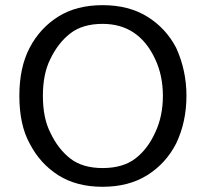

<svg xmlns="http://www.w3.org/2000/svg" viewBox="-20 -715 798 744"><path d="M662.5 -530Q702.5 -442.5 702.5 -343.8Q702.5 -242.5 662.5 -158.8Q622.5 -81.2 550.6 -36.2Q478.8 8.8 377.5 8.8Q276.2 8.8 205.6 -36.2Q135 -81.2 95 -158.8Q55 -231.2 55 -343.8Q55 -453.8 95 -530Q135 -606.2 205.6 -650.6Q276.2 -695 377.5 -695Q478.8 -695 550.6 -650.6Q622.5 -606.2 662.5 -530ZM581.2 -201.2Q611.2 -263.8 611.2 -343.8Q611.2 -422.5 581.2 -486.2Q517.5 -622.5 377.5 -622.5Q300 -622.5 252.5 -585.6Q205 -548.8 175 -486.2Q146.2 -428.8 146.2 -343.8Q146.2 -257.5 175 -201.2Q205 -137.5 252.5 -100.6Q300 -63.8 377.5 -63.8Q456.2 -63.8 504.4 -100.6Q552.5 -137.5 581.2 -201.2Z"/></svg>

Font: Cambay
Style: Regular
Weight: 400
Version: Version 1.180;PS 001.180;hotconv 1.0.70;makeotf.lib2.5.58329